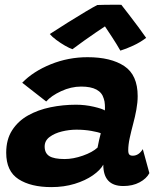

<svg xmlns="http://www.w3.org/2000/svg" viewBox="-20 -775 688 804"><path d="M195 8.5Q109 8.5 57.5 -24.8Q6 -58 6 -135.5Q6 -191 30.8 -229.5Q55.5 -268 97.2 -291.5Q139 -315 191.2 -325.8Q243.5 -336.5 298 -336.5Q336.5 -336.5 372.8 -328Q409 -319.5 419 -312.5Q420 -321 419.2 -336Q418.5 -351 414.5 -362Q400.5 -412.5 320 -412.5Q277.5 -412.5 236 -393.2Q194.5 -374 173.5 -350L73 -428.5Q119 -476 192.5 -505.8Q266 -535.5 346.5 -535.5Q444.5 -535.5 500.5 -498.2Q556.5 -461 556.5 -372.5Q556.5 -346 551 -315.8Q545.5 -285.5 537.5 -256Q529.5 -226 523.2 -197.2Q517 -168.5 517 -146Q517 -132 521.8 -127.5Q526.5 -123 536 -123Q561 -123 578 -150.5L605.5 -50Q593.5 -27 564.5 -11.5Q535.5 4 496.5 4Q412.5 4 412.5 -85.5Q400 -62.5 368.8 -40.8Q337.5 -19 292.8 -5.2Q248 8.5 195 8.5ZM251 -109Q286.5 -109 327 -123.2Q367.5 -137.5 388.5 -157Q391.5 -172.5 395 -188.8Q398.5 -205 402 -217Q392 -221.5 362.8 -226.8Q333.5 -232 300 -232Q270 -232 239.2 -224.5Q208.5 -217 187.8 -201.5Q167 -186 167 -161.5Q167 -133.5 186.8 -121.2Q206.5 -109 251 -109ZM488 -755Q502 -737 521.2 -712.2Q540.5 -687.5 559.2 -662Q578 -636.5 592 -616.5Q568 -598 537.8 -584Q507.5 -570 484 -563Q469 -589.5 449 -620Q429 -650.5 419.5 -664.5Q405.5 -655.5 381.5 -639Q357.5 -622.5 331 -603.8Q304.5 -585 283.5 -569Q271 -573 252.2 -583.8Q233.5 -594.5 215.8 -607.8Q198 -621 188.5 -632.5Q224.5 -656 264.5 -681Q304.5 -706 338 -726Q371.5 -746 387.5 -754Q396 -754.5 416 -754.8Q436 -755 456.5 -755.2Q477 -755.5 488 -755Z"/></svg>

Font: Grandstander
Style: Bold Italic
Weight: 700
Italic angle: -15°
Designer: Tyler Finck
Foundry: Etcetera Type Co
Version: Version 1.200; ttfautohint (v1.8.3)